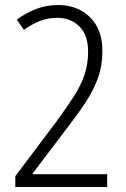

<svg xmlns="http://www.w3.org/2000/svg" viewBox="-20 -796 501 765"><path d="M41 -51V-94L205 -312Q246 -368 274.5 -412.5Q303 -457 317 -499Q331 -541 331 -591Q331 -656 296.5 -690.5Q262 -725 207 -725Q169 -725 136.5 -711.5Q104 -698 75 -677L47 -718Q83 -744 123.5 -760Q164 -776 211 -776Q289 -776 338.5 -727.5Q388 -679 388 -593Q388 -535 370.5 -486Q353 -437 322.5 -390.5Q292 -344 252 -292L110 -105V-102H407V-51Z"/></svg>

Font: Noto Sans Tamil UI Condensed Light
Style: Regular
Weight: 300
Width: 3
Designer: Jelle Bosma - Monotype Design Team
Foundry: Monotype Imaging Inc.
Version: Version 2.004; ttfautohint (v1.8.4.7-5d5b)